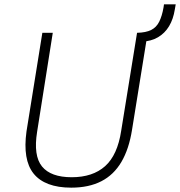

<svg xmlns="http://www.w3.org/2000/svg" viewBox="-20 -856 829 884"><path d="M308 8Q247 8 203.5 -8.5Q160 -25 134.5 -57Q109 -89 101 -137.5Q93 -186 102 -251L175 -705H223L151 -250Q133 -139 173.5 -89.5Q214 -40 310 -40Q407 -40 464 -91Q521 -142 538 -254L611 -705H660L588 -259Q574 -170 539 -110.5Q504 -51 446.5 -21.5Q389 8 308 8ZM632 -664 608 -682 612 -705Q652 -706 676 -718Q700 -730 713 -756Q726 -782 733 -822L735 -836H789L785 -813Q778 -768 758.5 -735.5Q739 -703 707.5 -684.5Q676 -666 632 -664Z"/></svg>

Font: Nunito Sans 7pt SemiCondensed ExtraLight
Style: Italic
Weight: 250
Width: 4
Italic angle: -9°
Designer: Vernon Adams
Foundry: Vernon Adams
Version: Version 3.101;gftools[0.9.27]